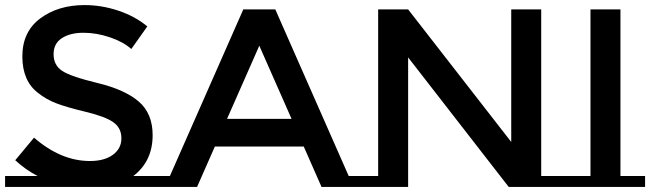

<svg xmlns="http://www.w3.org/2000/svg" viewBox="-20 -736 2560 756"><path d="M630 -43V0H0V-43H128Q80 -68 40 -105L114 -194Q220 -102 334 -102Q391 -102 424.5 -126.5Q458 -151 458 -191.5Q458 -232 426.5 -254.5Q395 -277 318 -295.5Q241 -314 201 -329.5Q161 -345 130 -370Q68 -417 68 -514Q68 -611 138.5 -663.5Q209 -716 313 -716Q380 -716 446 -694Q512 -672 560 -632L497 -543Q466 -571 413 -589Q360 -607 308.5 -607Q257 -607 224 -586Q191 -565 191 -522.5Q191 -480 224 -457.5Q257 -435 364.5 -409Q472 -383 526.5 -336Q581 -289 581 -204Q581 -101 505 -43Z M1469 -43V0H1246L1176 -159H826L756 0H533V-43H649L938 -699H1064L1353 -43ZM1128 -268 1001 -556 874 -268Z M1469 -43V-699H1587L1993 -177V-699H2111V-43H2208V0H1983L1587 -510V0H1372V-43Z M2305 -43V-699H2423V-43H2520V0H2208V-43Z"/></svg>

Font: Montserrat Subrayada
Style: Regular
Weight: 400
Designer: Julieta Ulanovsky
Foundry: Julieta Ulanovsky
Version: Version 2.001